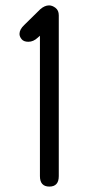

<svg xmlns="http://www.w3.org/2000/svg" viewBox="-20 -689 356 716"><path d="M128.9 -555.7 121.1 -548.8Q104.5 -533.2 85.9 -533.2Q68.4 -533.2 60.5 -543Q52.7 -552.7 52.7 -562.5Q52.7 -579.1 70.3 -595.7L129.9 -654.3Q146.5 -668.9 163.1 -668.9Q174.8 -668.9 187 -659.7Q199.2 -650.4 199.2 -631.8V-32.2Q199.2 6.8 164.1 6.8Q128.9 6.8 128.9 -32.2Z"/></svg>

Font: Jura
Style: DemiBold
Weight: 600
Version: Version 2.4